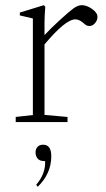

<svg xmlns="http://www.w3.org/2000/svg" viewBox="-20 -466 405 733"><path d="M40 0V-19.5L105.5 -26.9V-395.5L55.7 -407.2V-418L147.5 -446.3L152.8 -439.9Q149.9 -402.8 149.9 -377.9V-332Q173.8 -357.9 210 -390.9Q246.1 -423.8 260.7 -434.1Q277.3 -446.3 292.5 -446.3Q311 -446.3 331.5 -431.9Q352.1 -417.5 352.1 -401.4Q352.1 -388.7 342.8 -377.7Q333.5 -366.7 321.3 -366.7Q310.5 -366.7 302.2 -375Q283.7 -392.1 267.6 -392.1Q230 -392.1 149.9 -296.4V-27.3L237.8 -19.5V0ZM124 247.1 118.2 239.3Q154.3 197.8 152.3 148.9H148.9Q131.3 148.9 123.5 139.2Q115.7 129.4 115.7 115.7Q115.7 102.5 123.5 94.5Q131.3 86.4 144.5 86.4Q175.8 86.4 175.8 130.4Q175.8 196.8 124 247.1Z"/></svg>

Font: Elstob ExtraLight
Style: Regular
Weight: 200
Designer: Peter S. Baker
Version: Version 1.015